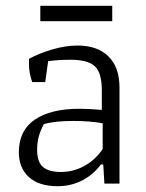

<svg xmlns="http://www.w3.org/2000/svg" viewBox="-20 -633 505 662"><path d="M119 -613H367V-560H119ZM45 -108Q45 -183 100 -220.5Q155 -258 254 -258Q287 -258 331 -254V-322Q331 -382 307 -404.5Q283 -427 223 -427Q181 -427 146 -422L136 -350H91Q80 -381 80 -411V-430Q112 -448 158.5 -462Q205 -476 247 -476Q316 -476 354 -438.5Q392 -401 392 -331V0H340L336 -66H328Q302 -31 263.5 -11Q225 9 179 9Q114 9 79.5 -22.5Q45 -54 45 -108ZM334 -119V-208Q289 -216 234 -216Q168 -216 131 -205Q119 -182 113.5 -161.5Q108 -141 108 -117Q108 -74 128.5 -57Q149 -40 189 -40Q233 -40 271 -61Q309 -82 334 -119Z"/></svg>

Font: Athiti
Style: Regular
Weight: 400
Designer: CadsonDemak Team
Foundry: CadsonDemak
Version: Version 1.032